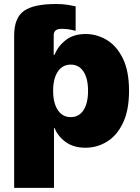

<svg xmlns="http://www.w3.org/2000/svg" viewBox="-20 -720 688 945"><path d="M244.3 -545.5V-450.3H248.6Q264.6 -491.8 302.9 -522.2Q341.3 -552.6 402 -552.6Q456 -552.6 504.8 -523.8Q553.6 -495 584.3 -433.2Q615.1 -371.4 615.1 -272.7Q615.1 -178.3 585.8 -116.1Q556.5 -54 507.6 -23.4Q458.8 7.1 400.6 7.1Q343 7.1 304.3 -20.4Q265.6 -47.9 248.6 -89.5H245.7V204.5H49.7V-545.5Q49.7 -632.1 97.7 -666.2Q145.6 -700.3 255.7 -700.3Q289.1 -700.3 313.9 -696.2Q338.8 -692.1 352.3 -688.9V-568.2Q346.2 -570.3 328.3 -573.9Q310.4 -577.4 289.8 -578.1Q264.9 -578.8 254.6 -570.8Q244.3 -562.9 244.3 -545.5ZM241.5 -272.7Q241.5 -213.1 264.6 -178.3Q287.6 -143.5 328.1 -143.5Q368.6 -143.5 391 -177.7Q413.4 -212 413.4 -272.7Q413.4 -333.5 391 -367.7Q368.6 -402 328.1 -402Q287.6 -402 264.6 -367.7Q241.5 -333.5 241.5 -272.7Z"/></svg>

Font: Inter UI Black
Style: Regular
Weight: 900
Designer: Rasmus Andersson
Foundry: rsms
Version: 3.2;8d6f07862